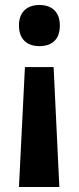

<svg xmlns="http://www.w3.org/2000/svg" viewBox="-20 -565 317 770"><path d="M220 -463C220 -520 185 -545 138 -545C91 -545 56 -519 56 -463C56 -405 91 -380 138 -380C186 -380 220 -404 220 -463ZM80 -296 56 185H218L195 -296Z"/></svg>

Font: Noto Sans Malayalam SemiCondensed
Style: Bold
Weight: 700
Width: 4
Designer: Jelle Bosma - Monotype Design Team
Foundry: Monotype Imaging Inc.
Version: Version 2.104